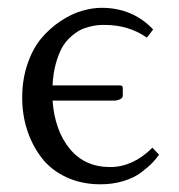

<svg xmlns="http://www.w3.org/2000/svg" viewBox="-20 -462 461 494"><path d="M115.2 -242.2C116.2 -262.7 119 -281.2 123.5 -297.9C128.1 -314.5 133.3 -328 139.2 -338.6C145 -349.2 152.3 -358.4 160.9 -366.2C169.5 -374 177.5 -379.9 184.8 -383.8C192.1 -387.7 200.4 -390.8 209.5 -393.1C218.6 -395.3 225.9 -396.7 231.4 -397.2C237 -397.7 242.8 -397.9 249 -397.9C290.4 -397.9 326.7 -387 357.9 -365.2L374 -386.2C338.9 -423.3 294.6 -441.9 241.2 -441.9C224.9 -441.9 207.8 -439.2 189.9 -433.8C172 -428.5 153.9 -419.7 135.5 -407.5C117.1 -395.3 100.7 -380.5 86.2 -363.3C71.7 -346 59.9 -324.1 50.8 -297.6C41.7 -271.1 37.1 -242.2 37.1 -210.9C37.1 -181.3 41.4 -153.3 50 -127C58.7 -100.6 71 -76.9 87.2 -55.9C103.3 -34.9 124.4 -18.3 150.6 -6.1C176.8 6.1 206.2 12.2 238.8 12.2C259.6 12.2 279.1 9.4 297.4 3.9C315.6 -1.6 330.7 -9 342.8 -18.1C354.8 -27.2 364.3 -35.2 371.1 -42.2C377.9 -49.2 384 -56.5 389.2 -64L372.1 -82C338.9 -48.8 302.6 -32.2 263.2 -32.2C219.9 -32.2 185.4 -47.8 159.7 -78.9C134 -109.9 119.1 -151.4 115.2 -203.1H272.9C278.5 -203.1 283.7 -204.3 288.6 -206.5C293.5 -208.8 295.9 -211.9 295.9 -215.8V-235.8C295.9 -240.1 293.6 -242.2 289.1 -242.2Z"/></svg>

Font: Linux Biolinum G
Style: Bold
Weight: 700
Designer: Philipp H. Poll
Foundry: Philipp H. Poll
Version: Version 1.1.0